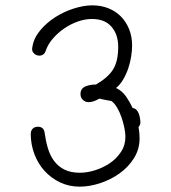

<svg xmlns="http://www.w3.org/2000/svg" viewBox="-20 -687 640 718"><path d="M505 -229Q505 -220 498 -212Q502 -192 502 -170Q502 -129 481 -95.5Q460 -62 427 -38.5Q394 -15 354.5 -2Q315 11 278 11Q238 11 204.5 -5Q171 -21 146.5 -48Q122 -75 108.5 -111Q95 -147 95 -186Q95 -198 102 -205.5Q109 -213 122 -213Q144 -213 147 -190Q151 -160 159 -133Q167 -106 182 -85.5Q197 -65 220.5 -53Q244 -41 279 -41Q306 -41 336 -50.5Q366 -60 391 -77Q416 -94 432.5 -119Q449 -144 449 -176Q449 -190 445 -209.5Q441 -229 434.5 -248Q428 -267 418.5 -283.5Q409 -300 397 -309Q396 -309 390 -310.5Q384 -312 376 -313L361 -316Q354 -318 351 -318Q343 -313 332.5 -309Q322 -305 311 -305Q299 -305 290 -313.5Q281 -322 281 -335Q281 -347 286.5 -354Q292 -361 301 -364.5Q310 -368 320 -369.5Q330 -371 339 -371Q384 -397 403 -427.5Q422 -458 422 -512Q422 -558 397 -587Q372 -616 324 -616Q298 -616 271 -606.5Q244 -597 220 -580.5Q196 -564 177.5 -542.5Q159 -521 151 -497Q145 -479 127 -479Q117 -479 108.5 -486Q100 -493 100 -504L101 -511Q106 -544 129.5 -572.5Q153 -601 185.5 -622Q218 -643 255.5 -655Q293 -667 325 -667Q358 -667 385.5 -656Q413 -645 432.5 -625Q452 -605 463 -577.5Q474 -550 474 -517Q474 -498 470.5 -475.5Q467 -453 459.5 -431Q452 -409 440.5 -389.5Q429 -370 414 -358Q437 -347 451.5 -326Q466 -305 476 -283Q485 -282 490.5 -276Q496 -270 499 -262Q502 -254 503.5 -245Q505 -236 505 -229Z"/></svg>

Font: Wynona
Style: Regular
Weight: 400
Italic angle: -12°
Designer: Kanati
Foundry: Kanati and Michael Everson
Version: Version 2.000